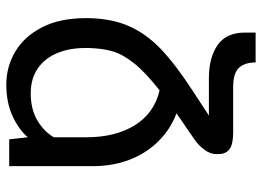

<svg xmlns="http://www.w3.org/2000/svg" viewBox="-127 -662 798 584"><g transform="rotate(90 272.0 -370.0)"><path d="M485.4 -253.9V1H403.8L397.5 -55.7Q374.5 -28.3 333.3 -9.3Q292 9.8 237.3 9.8Q183.1 9.8 137.2 -17.3Q91.3 -44.4 63.2 -98.6Q35.2 -152.8 35.2 -231.4V-241.2Q36.6 -311.5 59.6 -363.5Q82.5 -415.5 128.9 -460Q175.3 -504.4 255.4 -556.6L331.5 -606.4H217.3Q155.3 -606.4 117.2 -632.8Q79.1 -659.2 79.1 -716.3V-748.5H169.9Q169.9 -715.3 186.3 -697.8Q202.6 -680.2 245.1 -680.2H382.8Q418.5 -680.2 433.6 -669.2Q448.7 -658.2 448.7 -634.3V-629.9Q448.7 -610.4 435.8 -593.3Q422.9 -576.2 409.9 -566.7Q397 -557.1 374 -541.5Q343.8 -521.5 324.7 -507.8Q374 -489.3 410.4 -452.1Q446.8 -415 466.1 -364.3Q485.4 -313.5 485.4 -253.9ZM397.5 -234.4Q397.5 -321.8 361.1 -380.9Q324.7 -439.9 254.9 -456.5Q199.7 -413.1 172.4 -378.7Q145 -344.2 136 -313.2Q127 -282.2 126 -239.3V-230.5Q126 -181.2 142.1 -143.6Q158.2 -106 189.2 -85.2Q220.2 -64.5 263.2 -64.5Q313 -64.5 346.9 -85Q380.9 -105.5 397.5 -134.8Z"/></g></svg>

Font: Mardoto
Style: Regular
Weight: 400
Designer: Christian Robertson, Vahan Hovhannisyan
Foundry: Google
Version: Version 1.000